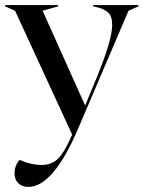

<svg xmlns="http://www.w3.org/2000/svg" viewBox="-42 -528 563 753"><path d="M15 152Q15 121 35 99Q80 119 122 119Q160 119 185.5 94.5Q211 70 241 0L17 -486L-22 -503V-508H186V-503L125 -486L292 -114L339 -228Q398 -372 398 -431Q398 -464 382 -479Q366 -494 333 -501L323 -503V-508H501V-503L462 -486L265 -25Q167 205 69 205Q44 205 29.5 190.5Q15 176 15 152Z"/></svg>

Font: Nyght Serif
Style: Regular
Weight: 400
Designer: Maksym Kobuzan
Version: Version 0.410